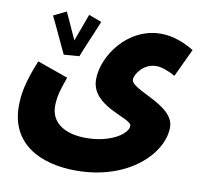

<svg xmlns="http://www.w3.org/2000/svg" viewBox="-83 -621 992 941"><g transform="rotate(10 413.0 -150.5)"><path d="M197 -318 274 -324C289 -365 338 -476 350 -508L286 -532C279 -514 255 -448 236 -396C215 -440 189 -502 175 -529L112 -498C134 -454 177 -359 197 -318ZM24 -31C24 153 173 231 354 231C616 231 772 72 772 -58C772 -170 552 -205 552 -257C552 -284 591 -342 654 -342C682 -342 720 -327 749 -310L815 -450C770 -477 713 -502 650 -502C483 -502 374 -342 374 -227C374 -90 579 -71 579 -31C579 9 497 65 375 65C261 65 199 14 199 -62C199 -101 205 -132 233 -210L80 -264C31 -146 24 -84 24 -31Z"/></g></svg>

Font: Noto Sans Arabic UI SmCn Bk
Style: Regular
Weight: 900
Width: 4
Designer: Monotype Design Team, Nadine Chahine and Nizar Qandah
Foundry: Monotype Imaging Inc.
Version: Version 2.010